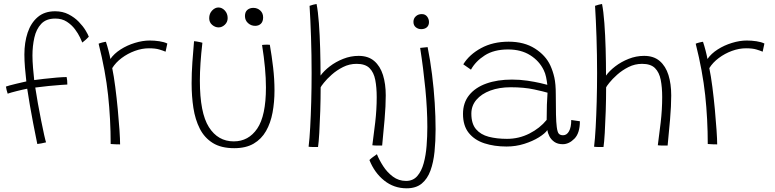

<svg xmlns="http://www.w3.org/2000/svg" viewBox="-20 -742 3987 988"><path d="M172 -1Q171.5 -4.5 165.2 -34.5Q159 -64.5 150.5 -108.8Q142 -153 133.8 -200.2Q125.5 -247.5 120 -285.5Q96.5 -281 65.8 -273.2Q35 -265.5 19.5 -260Q16.5 -268.5 14 -278.8Q11.5 -289 10.5 -296.5Q15 -298.5 29.8 -302.5Q44.5 -306.5 62.5 -310.8Q80.5 -315 95.5 -318.5Q110.5 -322 115.5 -323Q111.5 -357 108.5 -393.5Q105.5 -430 105.5 -461.5Q105.5 -523.5 122.2 -573.8Q139 -624 174 -654Q209 -684 263.5 -684Q302.5 -684 333 -668.2Q363.5 -652.5 385.2 -630Q407 -607.5 420 -586Q433 -564.5 437 -553Q433 -548 421.5 -537.8Q410 -527.5 403.5 -523Q401 -529.5 391.8 -549.2Q382.5 -569 365.8 -591.5Q349 -614 324 -630.2Q299 -646.5 264.5 -646.5Q217.5 -646.5 192 -619.2Q166.5 -592 156.8 -548.5Q147 -505 147 -456Q147 -429 150 -392.2Q153 -355.5 156 -330Q173.5 -332.5 206 -336.2Q238.5 -340 271.8 -342.8Q305 -345.5 323 -345.5Q326.5 -329 326.5 -307Q322 -307 294.2 -305Q266.5 -303 230 -299.5Q193.5 -296 161.5 -291.5Q166.5 -257 174.8 -211.2Q183 -165.5 191.8 -121.5Q200.5 -77.5 207.5 -46.5Q214.5 -15.5 217 -9.5Q207.5 -7 193 -4.2Q178.5 -1.5 172 -1Z M548 -438.5Q567 -466 600.5 -487.5Q634 -509 674 -521.2Q714 -533.5 750.5 -533.5Q774.5 -533.5 799.8 -529.8Q825 -526 841 -518L832 -476Q819.5 -481.5 799.2 -487.5Q779 -493.5 746.5 -493.5Q710.5 -493.5 673.8 -480Q637 -466.5 606.2 -443.5Q575.5 -420.5 557.5 -391.5Q566 -350.5 573.2 -294.2Q580.5 -238 586 -179.8Q591.5 -121.5 594.8 -73Q598 -24.5 598 1Q590.5 1 574.8 0.5Q559 0 549.5 -1Q549.5 -129 536.2 -252.5Q523 -376 487.5 -517Q491.5 -519.5 505 -523Q518.5 -526.5 525 -527Q531.5 -508 538.5 -481Q545.5 -454 548 -438.5Z M1328.5 -510.5Q1331 -511 1336.2 -511.5Q1341.5 -512 1347.5 -512Q1353 -512 1359.2 -512Q1365.5 -512 1368.5 -511.5Q1378.5 -454.5 1385.5 -394.5Q1392.5 -334.5 1392.5 -276.5Q1392.5 -216.5 1382.5 -162.8Q1372.5 -109 1349 -67.8Q1325.5 -26.5 1285.5 -3Q1245.5 20.5 1185.5 20.5Q1118 20.5 1075 -6.2Q1032 -33 1008.2 -79.8Q984.5 -126.5 975.2 -186.5Q966 -246.5 966 -313Q966 -367 970 -422.5Q974 -478 978.5 -530Q982.5 -530 988.8 -529Q995 -528 1000 -527Q1005.5 -526 1011 -524.8Q1016.5 -523.5 1021.5 -522Q1015 -466.5 1011.8 -418Q1008.5 -369.5 1008.5 -327Q1008.5 -161 1055 -87.8Q1101.5 -14.5 1183 -14.5Q1259 -14.5 1303.8 -80.5Q1348.5 -146.5 1348.5 -292Q1348.5 -385.5 1328.5 -510.5ZM1105 -601Q1087 -601 1071.8 -614Q1056.5 -627 1056.5 -648.5Q1056.5 -672 1071.5 -687.8Q1086.5 -703.5 1104 -703.5Q1122.5 -703.5 1137 -687.8Q1151.5 -672 1151.5 -649Q1151.5 -628.5 1137 -614.8Q1122.5 -601 1105 -601ZM1293 -609Q1272 -609 1256.2 -623.2Q1240.5 -637.5 1240.5 -659.5Q1240.5 -680.5 1252.8 -691Q1265 -701.5 1283.5 -701.5Q1304.5 -701.5 1319.2 -688Q1334 -674.5 1334 -652.5Q1334 -631.5 1322.8 -620.2Q1311.5 -609 1293 -609Z M1616.5 14.5H1591Q1585.5 14.5 1578.2 14Q1571 13.5 1568 13Q1573 -27 1576.2 -86.8Q1579.5 -146.5 1581.5 -218.2Q1583.5 -290 1583.5 -366.5Q1583.5 -459.5 1580.5 -550.2Q1577.5 -641 1573 -712Q1580 -714.5 1591.5 -717.8Q1603 -721 1609 -721.5Q1616.5 -684 1621 -623.2Q1625.5 -562.5 1627.5 -491.8Q1629.5 -421 1629.5 -353Q1646.5 -377 1677 -400.5Q1707.5 -424 1746 -439.2Q1784.5 -454.5 1825.5 -454.5Q1875 -454.5 1905.8 -428Q1936.5 -401.5 1950.8 -355.8Q1965 -310 1965 -251Q1965 -197.5 1959 -127.2Q1953 -57 1946.5 7H1920.5Q1913.5 7 1906.5 6.5Q1899.5 6 1896 5.5Q1903 -46 1910.8 -112.2Q1918.5 -178.5 1918.5 -242.5Q1918.5 -292.5 1911 -331Q1903.5 -369.5 1881.5 -391.5Q1859.5 -413.5 1815 -413.5Q1778 -413.5 1745.2 -397Q1712.5 -380.5 1687 -357.8Q1661.5 -335 1646.5 -316Q1631.5 -297 1630 -292.5Q1630 -233.5 1628 -171Q1626 -108.5 1623 -58.2Q1620 -8 1616.5 14.5Z M2150.5 -669.5Q2168 -669.5 2177.8 -656.8Q2187.5 -644 2187.5 -628.5Q2187.5 -611 2176.5 -601.5Q2165.5 -592 2147.5 -592Q2131.5 -592 2119.5 -601.8Q2107.5 -611.5 2107.5 -629.5Q2107.5 -647 2119.8 -658.2Q2132 -669.5 2150.5 -669.5ZM2221.5 -76.5Q2221.5 -16 2216 38.8Q2210.5 93.5 2195 136Q2179.5 178.5 2150 202.8Q2120.5 227 2072.5 227Q2007 227 1957 187Q1907 147 1881 81.5Q1887.5 74.5 1899.2 66Q1911 57.5 1919.5 51.5Q1931 80.5 1951.5 112.5Q1972 144.5 2001.8 166.8Q2031.5 189 2069.5 189Q2105.5 189 2127.2 164Q2149 139 2160.2 98Q2171.5 57 2175.2 8.2Q2179 -40.5 2179 -88.5Q2179 -179 2168.8 -284.5Q2158.5 -390 2142 -495.5L2180.5 -499.5Q2194 -432.5 2203.2 -358.8Q2212.5 -285 2217 -212.8Q2221.5 -140.5 2221.5 -76.5Z M2586.5 12Q2523.5 12 2472.8 -4.5Q2422 -21 2392.2 -58Q2362.5 -95 2362.5 -156Q2362.5 -213 2394.2 -252.5Q2426 -292 2482.8 -312.2Q2539.5 -332.5 2614.5 -332.5Q2655 -332.5 2693.8 -326.8Q2732.5 -321 2760.5 -314.5Q2788.5 -308 2796.5 -305.5Q2794 -326 2790 -345.5Q2786 -365 2778 -381Q2755.5 -428 2708.5 -457.8Q2661.5 -487.5 2594.5 -487.5Q2522 -487.5 2474.5 -457Q2427 -426.5 2403.5 -383.5L2364 -411Q2395 -461.5 2455.8 -494.5Q2516.5 -527.5 2597.5 -527.5Q2677.5 -527.5 2732.8 -492.2Q2788 -457 2812 -405Q2825 -376.5 2832.5 -343.5Q2840 -310.5 2840 -256.5Q2840 -191.5 2841 -151.5Q2842 -111.5 2845 -88.5Q2848.5 -61 2856 -53.5Q2863.5 -46 2877.5 -46Q2896.5 -46 2908 -66.5Q2919.5 -87 2919.5 -124.5L2964 -118Q2964 -57 2936 -28.5Q2908 0 2876 0Q2849.5 0 2832.5 -12Q2815.5 -24 2807 -41Q2798.5 -58 2796.5 -72.5Q2784.5 -55 2752.8 -35.2Q2721 -15.5 2677.8 -1.8Q2634.5 12 2586.5 12ZM2589 -27.5Q2650.5 -27.5 2704.2 -54.8Q2758 -82 2793 -125Q2793 -171 2794.2 -203.2Q2795.5 -235.5 2797.5 -265Q2780 -270.5 2728.5 -281.8Q2677 -293 2608 -293Q2549 -293 2503.2 -276Q2457.5 -259 2431.5 -228.5Q2405.5 -198 2405.5 -157Q2405.5 -105.5 2429.5 -77.2Q2453.5 -49 2495 -38.2Q2536.5 -27.5 2589 -27.5Z M3085.5 14.5H3060Q3054.5 14.5 3047.2 14Q3040 13.5 3037 13Q3042 -27 3045.2 -86.8Q3048.5 -146.5 3050.5 -218.2Q3052.5 -290 3052.5 -366.5Q3052.5 -459.5 3049.5 -550.2Q3046.5 -641 3042 -712Q3049 -714.5 3060.5 -717.8Q3072 -721 3078 -721.5Q3085.5 -684 3090 -623.2Q3094.5 -562.5 3096.5 -491.8Q3098.5 -421 3098.5 -353Q3115.5 -377 3146 -400.5Q3176.5 -424 3215 -439.2Q3253.5 -454.5 3294.5 -454.5Q3344 -454.5 3374.8 -428Q3405.5 -401.5 3419.8 -355.8Q3434 -310 3434 -251Q3434 -197.5 3428 -127.2Q3422 -57 3415.5 7H3389.5Q3382.5 7 3375.5 6.5Q3368.5 6 3365 5.5Q3372 -46 3379.8 -112.2Q3387.5 -178.5 3387.5 -242.5Q3387.5 -292.5 3380 -331Q3372.5 -369.5 3350.5 -391.5Q3328.5 -413.5 3284 -413.5Q3247 -413.5 3214.2 -397Q3181.5 -380.5 3156 -357.8Q3130.5 -335 3115.5 -316Q3100.5 -297 3099 -292.5Q3099 -233.5 3097 -171Q3095 -108.5 3092 -58.2Q3089 -8 3085.5 14.5Z M3620.5 -438.5Q3639.5 -466 3673 -487.5Q3706.5 -509 3746.5 -521.2Q3786.5 -533.5 3823 -533.5Q3847 -533.5 3872.2 -529.8Q3897.5 -526 3913.5 -518L3904.5 -476Q3892 -481.5 3871.8 -487.5Q3851.5 -493.5 3819 -493.5Q3783 -493.5 3746.2 -480Q3709.5 -466.5 3678.8 -443.5Q3648 -420.5 3630 -391.5Q3638.5 -350.5 3645.8 -294.2Q3653 -238 3658.5 -179.8Q3664 -121.5 3667.2 -73Q3670.5 -24.5 3670.5 1Q3663 1 3647.2 0.5Q3631.5 0 3622 -1Q3622 -129 3608.8 -252.5Q3595.5 -376 3560 -517Q3564 -519.5 3577.5 -523Q3591 -526.5 3597.5 -527Q3604 -508 3611 -481Q3618 -454 3620.5 -438.5Z"/></svg>

Font: Grandstander Thin
Style: Regular
Weight: 100
Designer: Tyler Finck
Foundry: Etcetera Type Co
Version: Version 1.200; ttfautohint (v1.8.3)